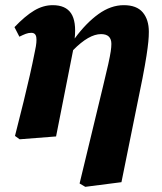

<svg xmlns="http://www.w3.org/2000/svg" viewBox="-20 -529 626 743"><path d="M38 -3Q58 -81 71.5 -136.5Q85 -192 95.5 -238Q106 -284 116 -335Q123 -367 120.5 -384.5Q118 -402 101 -402Q90 -402 79.5 -398Q69 -394 55 -387L36 -424Q77 -467 112 -488Q147 -509 184 -509Q234 -509 255 -477.5Q276 -446 269 -380Q313 -440 361 -474.5Q409 -509 459 -509Q509 -509 532.5 -481Q556 -453 556 -406Q556 -388 554 -367.5Q552 -347 547 -314Q542 -281 531.5 -226.5Q521 -172 503 -86L450 176L310 194L288 181L344 -51Q365 -139 378.5 -194Q392 -249 399 -281Q406 -313 408.5 -330Q411 -347 411 -359Q411 -397 371 -397Q324 -397 263 -335L197 -1L56 10Z"/></svg>

Font: Source Serif 4 SmText
Style: Bold Italic
Weight: 700
Italic angle: -12°
Designer: Frank Grießhammer
Foundry: Adobe
Version: Version 4.005;hotconv 1.1.0;makeotfexe 2.6.0